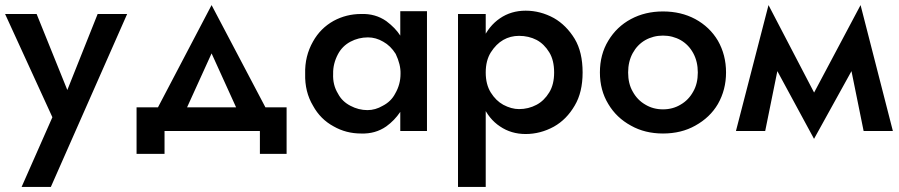

<svg xmlns="http://www.w3.org/2000/svg" viewBox="-24 -515 3536 755"><path d="M120 -460H-4L182 -54L61 220H176L476 -460H360L216 -99L267 -96Z M933 -30 1046 -43 808 -495 571 -43 683 -30 808 -305ZM1103 -93H513V90H623V0H998V90H1103Z M1550 0H1655V-471H1550V-375Q1531 -405 1495 -432Q1452 -462 1396 -460Q1338 -460 1288 -433Q1236 -404 1207 -352Q1174 -294 1176 -225Q1174 -154 1207 -99Q1236 -46 1288 -18Q1337 10 1396 10Q1452 12 1495 -18Q1527 -41 1550 -75ZM1530 -147Q1514 -116 1481 -99Q1452 -82 1421 -82Q1386 -82 1354 -99Q1321 -116 1305 -147Q1284 -181 1286 -225Q1285 -264 1305 -302Q1322 -334 1354 -351Q1386 -368 1423 -368Q1454 -368 1483 -351Q1512 -335 1532 -303Q1552 -261 1551 -225Q1551 -183 1530 -147Z M1777 220H1886V-460H1777ZM2267 -230Q2267 -310 2236 -362Q2203 -416 2154 -444Q2101 -473 2043 -473Q1986 -473 1942 -443Q1898 -413 1874 -359Q1850 -305 1850 -230Q1850 -156 1874 -102Q1898 -47 1942 -18Q1986 12 2043 12Q2101 12 2154 -17Q2204 -45 2236 -100Q2267 -152 2267 -230ZM2136 -309Q2155 -278 2155 -230Q2155 -183 2136 -152Q2116 -119 2086 -103Q2054 -86 2017 -86Q1987 -86 1955 -103Q1926 -119 1906 -151Q1886 -183 1886 -230Q1886 -277 1906 -309Q1927 -342 1955 -358Q1983 -374 2017 -374Q2055 -374 2086 -358Q2116 -342 2136 -309Z M2335 -230Q2335 -160 2368 -106Q2400 -52 2457 -21Q2512 10 2583 10Q2655 10 2710 -21Q2768 -53 2799 -106Q2831 -162 2831 -230Q2831 -299 2799 -355Q2767 -409 2710 -440Q2654 -470 2583 -470Q2513 -470 2457 -440Q2401 -410 2368 -355Q2335 -301 2335 -230ZM2446 -230Q2446 -273 2464 -306Q2482 -339 2513 -357Q2545 -375 2583 -375Q2621 -375 2653 -357Q2684 -339 2702 -306Q2720 -273 2720 -230Q2720 -186 2702 -155Q2684 -122 2653 -104Q2622 -85 2583 -85Q2544 -85 2513 -104Q2482 -122 2464 -155Q2446 -186 2446 -230Z M3302 -345 3372 0H3487L3360 -495ZM3360 -495 3147 -94 3177 31 3370 -318ZM2988 -318 3177 31 3207 -94 2998 -495ZM2998 -495 2870 0H2985L3055 -345Z"/></svg>

Font: NM-font
Style: Medium
Weight: 500
Designer: ""
Foundry: ""
Version: ""